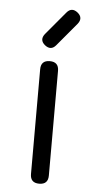

<svg xmlns="http://www.w3.org/2000/svg" viewBox="-52 -739 376 771"><g transform="rotate(5 136.0 -353.5)"><path d="M111 -556Q87 -576 107 -601L185 -694Q205 -718 230 -698Q254 -678 234 -653L156 -560Q136 -536 111 -556ZM100 -36V-458Q100 -494 136 -494Q172 -494 172 -458V-36Q172 0 136 0Q100 0 100 -36Z"/></g></svg>

Font: Jura SemiBold
Style: Regular
Weight: 600
Designer: Daniel Johnson, Alexei Vanyashin
Foundry: Daniel Johnson
Version: Version 5.103